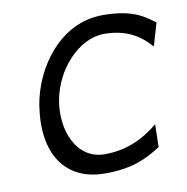

<svg xmlns="http://www.w3.org/2000/svg" viewBox="-71 -659 718 738"><g transform="rotate(-10 288.0 -289.5)"><path d="M369 -518C461 -518 512 -480 550 -437L576 -526C528 -564 481 -590 376 -590C210 -590 100 -433 77 -290C48 -104 127 11 281 11C386 11 441 -15 501 -53L503 -142C451 -99 385 -62 293 -62C183 -62 137 -180 154 -290C174 -416 273 -518 369 -518Z"/></g></svg>

Font: Charger Sport
Style: Obl
Weight: 400
Designer: Jasper
Foundry: Cannot Into Space Fonts
Version: Version 1.1